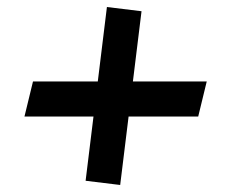

<svg xmlns="http://www.w3.org/2000/svg" viewBox="-20 -582 645 547"><path d="M544.7 -250H49.7L74 -350H569ZM383.2 -550 322.4 -55 223.9 -67 284.6 -562Z"/></svg>

Font: Kulim Park
Style: Bold Italic
Weight: 700
Italic angle: -8°
Designer: Noponies / Dale Sattler
Foundry: Noponies
Version: Version 1.000; ttfautohint (v1.8.3)